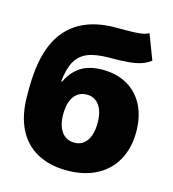

<svg xmlns="http://www.w3.org/2000/svg" viewBox="-109 -813 823 913"><g transform="rotate(15 302.5 -357.0)"><path d="M360.4 -560.5Q294.4 -560.5 255.1 -544.7Q215.8 -528.8 195.3 -492.7Q174.8 -456.5 168 -392.6H172.9Q196.3 -442.9 237.8 -470Q279.3 -497.1 345.7 -497.1Q415.5 -497.1 467.5 -467Q519.5 -437 547.4 -381.8Q575.2 -326.7 575.2 -252.9Q575.2 -173.3 542.7 -114Q510.3 -54.7 448.7 -22.5Q387.2 9.8 302.7 9.8Q217.3 9.8 155.8 -24.2Q94.2 -58.1 61.8 -124.3Q29.3 -190.4 29.3 -285.2V-320.3Q29.3 -517.6 111.1 -612.3Q192.9 -707 353.5 -707H404.3Q446.8 -707 472.7 -710.2Q498.5 -713.4 514.6 -722.7L561.5 -599.6Q539.6 -583.5 515.4 -575.4Q491.2 -567.4 455.6 -564Q419.9 -560.5 360.4 -560.5ZM386.7 -245.1Q386.7 -301.8 364.5 -332.5Q342.3 -363.3 303.7 -363.3Q263.2 -363.3 240.7 -332.8Q218.3 -302.2 217.8 -245.1Q217.8 -189.5 240.5 -158.2Q263.2 -127 303.7 -127Q342.3 -127 364.5 -158.4Q386.7 -189.9 386.7 -245.1Z"/></g></svg>

Font: Pretendard JP Black
Style: Regular
Weight: 900
Designer: Base glyphs from Inter by Rasmus Andersson; Hangeul glyphs from Noto Sans CJK(Source Han Sans) by Jang Soo-young and Kan
Foundry: Kil Hyung-jin
Version: Version 1.309